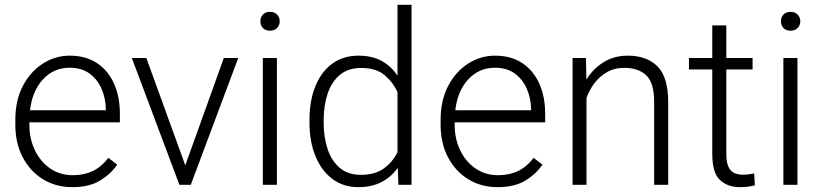

<svg xmlns="http://www.w3.org/2000/svg" viewBox="-20 -770 3425 800"><path d="M281.2 9.8Q212.4 9.8 158.7 -23.4Q105 -56.6 74.5 -115.2Q43.9 -173.8 43.9 -249.5V-270.5Q43.9 -352.1 75.4 -412.1Q106.9 -472.2 158.7 -505.1Q210.4 -538.1 270.5 -538.1Q337.9 -538.1 384.5 -506.8Q431.2 -475.6 455.3 -421.1Q479.5 -366.7 479.5 -295.9V-260.3H102.5V-249.5Q102.5 -191.4 125.5 -143.8Q148.4 -96.2 189.2 -68.1Q230 -40 283.7 -40Q330.1 -40 366.5 -57.4Q402.8 -74.7 431.6 -112.3L468.3 -84Q442.4 -45.4 397.2 -17.8Q352.1 9.8 281.2 9.8ZM270.5 -487.8Q203.6 -487.8 158.9 -439.2Q114.3 -390.6 105 -310.5H420.9V-316.9Q419.9 -361.3 403.1 -400.1Q386.2 -439 353.3 -463.4Q320.3 -487.8 270.5 -487.8Z M589.8 -528.3 752 -81.1 912.6 -528.3H972.7L774.9 0H727.5L529.3 -528.3Z M1064.9 -681.2Q1064.9 -697.8 1075.4 -709.2Q1085.9 -720.7 1105 -720.7Q1123.5 -720.7 1134.5 -709.2Q1145.5 -697.8 1145.5 -681.2Q1145.5 -664.6 1134.5 -653.3Q1123.5 -642.1 1105 -642.1Q1085.9 -642.1 1075.4 -653.3Q1064.9 -664.6 1064.9 -681.2ZM1133.8 -528.3V0H1075.2V-528.3Z M1269.5 -258.8V-269Q1269.5 -351.1 1294.4 -411.6Q1319.3 -472.2 1365 -505.1Q1410.6 -538.1 1473.6 -538.1Q1529.8 -538.1 1570.1 -516.1Q1610.4 -494.1 1636.2 -454.6V-750H1694.8V0H1640.1L1637.2 -70.8Q1611.3 -33.2 1570.3 -11.7Q1529.3 9.8 1472.7 9.8Q1410.6 9.8 1365 -24.4Q1319.3 -58.6 1294.4 -119.4Q1269.5 -180.2 1269.5 -258.8ZM1328.6 -269V-258.8Q1328.6 -197.8 1345.2 -148.4Q1361.8 -99.1 1396 -70.3Q1430.2 -41.5 1483.4 -41.5Q1542.5 -41.5 1579.6 -68.4Q1616.7 -95.2 1636.2 -136.2V-385.7Q1619.1 -425.3 1583.5 -456.1Q1547.9 -486.8 1484.4 -486.8Q1430.7 -486.8 1396.2 -458Q1361.8 -429.2 1345.2 -379.9Q1328.6 -330.6 1328.6 -269Z M2053.2 9.8Q1984.4 9.8 1930.7 -23.4Q1877 -56.6 1846.4 -115.2Q1815.9 -173.8 1815.9 -249.5V-270.5Q1815.9 -352.1 1847.4 -412.1Q1878.9 -472.2 1930.7 -505.1Q1982.4 -538.1 2042.5 -538.1Q2109.9 -538.1 2156.5 -506.8Q2203.1 -475.6 2227.3 -421.1Q2251.5 -366.7 2251.5 -295.9V-260.3H1874.5V-249.5Q1874.5 -191.4 1897.5 -143.8Q1920.4 -96.2 1961.2 -68.1Q2002 -40 2055.7 -40Q2102.1 -40 2138.4 -57.4Q2174.8 -74.7 2203.6 -112.3L2240.2 -84Q2214.4 -45.4 2169.2 -17.8Q2124 9.8 2053.2 9.8ZM2042.5 -487.8Q1975.6 -487.8 1930.9 -439.2Q1886.2 -390.6 1877 -310.5H2192.9V-316.9Q2191.9 -361.3 2175 -400.1Q2158.2 -439 2125.2 -463.4Q2092.3 -487.8 2042.5 -487.8Z M2581.5 -487.3Q2540 -487.3 2508.8 -469.2Q2477.5 -451.2 2456.3 -422.6Q2435.1 -394 2423.8 -361.8V0H2365.7V-528.3H2421.4L2423.3 -438.5Q2450.7 -483.4 2494.9 -510.7Q2539.1 -538.1 2595.7 -538.1Q2674.8 -538.1 2719.5 -493.4Q2764.2 -448.7 2764.2 -344.2V0H2705.6V-344.7Q2705.6 -426.3 2672.1 -456.8Q2638.7 -487.3 2581.5 -487.3Z M3115.7 -528.3V-480.5H3006.3V-128.9Q3006.3 -92.3 3015.9 -73.5Q3025.4 -54.7 3041.3 -48.3Q3057.1 -42 3075.2 -42Q3088.4 -42 3100.6 -43.7Q3112.8 -45.4 3122.6 -47.4L3125 2Q3099.6 9.8 3062.5 9.8Q3012.2 9.8 2980 -19.8Q2947.8 -49.3 2947.8 -128.9V-480.5H2850.6V-528.3H2947.8V-664.1H3006.3V-528.3Z M3233.9 -681.2Q3233.9 -697.8 3244.4 -709.2Q3254.9 -720.7 3273.9 -720.7Q3292.5 -720.7 3303.5 -709.2Q3314.5 -697.8 3314.5 -681.2Q3314.5 -664.6 3303.5 -653.3Q3292.5 -642.1 3273.9 -642.1Q3254.9 -642.1 3244.4 -653.3Q3233.9 -664.6 3233.9 -681.2ZM3302.7 -528.3V0H3244.1V-528.3Z"/></svg>

Font: Vazirmatn FD ExtraLight
Style: Regular
Weight: 200
Designer: Saber Rastikerdar
Foundry: Saber Rastikerdar
Version: Version 33.003